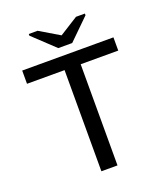

<svg xmlns="http://www.w3.org/2000/svg" viewBox="-150 -936 900 1039"><g transform="rotate(-20 300.0 -416.5)"><path d="M346.2 -582.5V0H253.4V-582.5H37.1V-658.7H562.5V-582.5ZM342.3 -706.1H262.2L138.2 -822.8V-832.5H189L302.2 -765.1H303.2L410.2 -832.5H461.4V-822.8Z"/></g></svg>

Font: Cousine
Style: Regular
Weight: 400
Monospace: yes
Designer: Steve Matteson
Foundry: Monotype Imaging Inc.
Version: Version 1.21